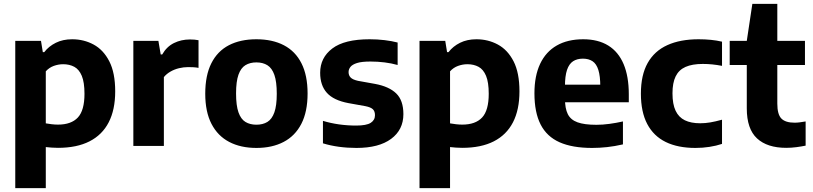

<svg xmlns="http://www.w3.org/2000/svg" viewBox="-20 -760 4234 1000"><path d="M59.5 220V-547H193.5L203 -488.5H210.5Q234 -519 270.8 -537.2Q307.5 -555.5 356 -555.5Q416.5 -555.5 467.5 -528Q518.5 -500.5 549.2 -440.8Q580 -381 580 -284Q580 -188.5 546.2 -123Q512.5 -57.5 446.2 -23.8Q380 10 282 10Q265.5 10 249.2 8.8Q233 7.5 218.5 6V220ZM282 -111Q351 -111 385.5 -148Q420 -185 420 -271.5Q420 -331.5 406 -365Q392 -398.5 367 -412Q342 -425.5 309 -425.5Q284.5 -425.5 260.2 -416.8Q236 -408 218.5 -388.5V-117.5Q232 -115 249 -113Q266 -111 282 -111Z M674.5 0V-547H805L817 -476.5H825Q848 -517 886 -535.8Q924 -554.5 969.5 -554.5Q982 -554.5 993.5 -553.5Q1005 -552.5 1014 -550.5V-406.5Q1001.5 -409 987.2 -409.8Q973 -410.5 960 -410.5Q936.5 -410.5 912.5 -404.8Q888.5 -399 868 -387.2Q847.5 -375.5 833.5 -358.5V0Z M1315.5 10.5Q1233.5 10.5 1173.8 -20.8Q1114 -52 1081.5 -114.8Q1049 -177.5 1049 -272Q1049 -367.5 1080.8 -430.5Q1112.5 -493.5 1172.2 -524.5Q1232 -555.5 1315.5 -555.5Q1399 -555.5 1458.8 -524.2Q1518.5 -493 1550.2 -430.2Q1582 -367.5 1582 -273Q1582 -178 1549.5 -115Q1517 -52 1457.2 -20.8Q1397.5 10.5 1315.5 10.5ZM1315.5 -110.5Q1349 -110.5 1372.8 -125Q1396.5 -139.5 1409 -174.8Q1421.5 -210 1421.5 -271.5Q1421.5 -334.5 1409 -370Q1396.5 -405.5 1372.8 -420.2Q1349 -435 1315.5 -435Q1282 -435 1258.2 -420.5Q1234.5 -406 1222 -370.8Q1209.5 -335.5 1209.5 -273.5Q1209.5 -210.5 1222 -175Q1234.5 -139.5 1258.2 -125Q1282 -110.5 1315.5 -110.5Z M1836.5 10.5Q1789.5 10.5 1745.2 4.5Q1701 -1.5 1662 -13.5V-130.5Q1701.5 -118.5 1745.5 -112.2Q1789.5 -106 1834.5 -106Q1888.5 -106 1910.8 -120.2Q1933 -134.5 1933 -160Q1933 -180.5 1922 -191Q1911 -201.5 1883.5 -207L1794.5 -223Q1717.5 -237.5 1682.5 -276.5Q1647.5 -315.5 1647.5 -381Q1647.5 -459.5 1710.8 -507.5Q1774 -555.5 1905 -555.5Q1945 -555.5 1982.8 -551Q2020.5 -546.5 2051 -538.5V-421.5Q2019 -430.5 1983 -435Q1947 -439.5 1909.5 -439.5Q1864 -439.5 1839.5 -431.8Q1815 -424 1805.2 -411.5Q1795.5 -399 1795.5 -384.5Q1795.5 -367 1806.5 -356Q1817.5 -345 1844.5 -339L1933.5 -323Q2006.5 -309.5 2043.8 -273.2Q2081 -237 2081 -165.5Q2081 -84 2017.2 -36.8Q1953.5 10.5 1836.5 10.5Z M2165 220V-547H2299L2308.5 -488.5H2316Q2339.5 -519 2376.2 -537.2Q2413 -555.5 2461.5 -555.5Q2522 -555.5 2573 -528Q2624 -500.5 2654.8 -440.8Q2685.5 -381 2685.5 -284Q2685.5 -188.5 2651.8 -123Q2618 -57.5 2551.8 -23.8Q2485.5 10 2387.5 10Q2371 10 2354.8 8.8Q2338.5 7.5 2324 6V220ZM2387.5 -111Q2456.5 -111 2491 -148Q2525.5 -185 2525.5 -271.5Q2525.5 -331.5 2511.5 -365Q2497.5 -398.5 2472.5 -412Q2447.5 -425.5 2414.5 -425.5Q2390 -425.5 2365.8 -416.8Q2341.5 -408 2324 -388.5V-117.5Q2337.5 -115 2354.5 -113Q2371.5 -111 2387.5 -111Z M3064 10.5Q2961 10.5 2894.5 -19Q2828 -48.5 2795.8 -111.5Q2763.5 -174.5 2763.5 -274Q2763.5 -364.5 2793.2 -427.5Q2823 -490.5 2879.8 -523Q2936.5 -555.5 3017.5 -555.5Q3095 -555.5 3148 -522.8Q3201 -490 3228 -426Q3255 -362 3255 -269V-227.5H2854.5V-319H3132L3106.5 -309.5Q3106.5 -363.5 3096.5 -395.5Q3086.5 -427.5 3066.2 -441Q3046 -454.5 3016 -454.5Q2985.5 -454.5 2964.8 -441Q2944 -427.5 2933.2 -395.8Q2922.5 -364 2922.5 -310V-246Q2922.5 -195.5 2937.2 -165.8Q2952 -136 2987.8 -123Q3023.5 -110 3086.5 -110Q3118.5 -110 3153.8 -114.8Q3189 -119.5 3224.5 -127.5V-8Q3181 2 3141.8 6.2Q3102.5 10.5 3064 10.5Z M3602 10.5Q3510.5 10.5 3447.2 -20.5Q3384 -51.5 3351 -114.2Q3318 -177 3318 -272.5Q3318 -369 3353.2 -431.8Q3388.5 -494.5 3455.8 -525Q3523 -555.5 3618.5 -555.5Q3651.5 -555.5 3682.2 -552.5Q3713 -549.5 3740.5 -543V-417Q3714.5 -422 3690 -424.5Q3665.5 -427 3640.5 -427Q3585.5 -427 3550.5 -411.5Q3515.5 -396 3499 -362.2Q3482.5 -328.5 3482.5 -274Q3482.5 -217.5 3498.8 -183.2Q3515 -149 3547 -133.5Q3579 -118 3627 -118Q3653 -118 3679.5 -122.5Q3706 -127 3740.5 -136.5V-10.5Q3710.5 -0.5 3675 5Q3639.5 10.5 3602 10.5Z M4075 10Q3976 10 3922.8 -39.2Q3869.5 -88.5 3869.5 -195.5V-547L3898.5 -740H4028.5V-220.5Q4028.5 -164 4049.8 -142.5Q4071 -121 4118.5 -121Q4131.5 -121 4145.2 -122.8Q4159 -124.5 4176 -127.5V-1.5Q4154.5 3 4127.8 6.5Q4101 10 4075 10ZM3780.5 -421.5V-547H4172.5V-421.5Z"/></svg>

Font: Encode Sans Condensed Thin
Style: Bold
Weight: 700
Version: Version 3.002